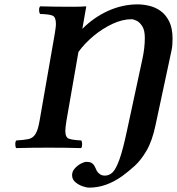

<svg xmlns="http://www.w3.org/2000/svg" viewBox="-20 -676 810 879"><path d="M284 -122Q282 -108 280.5 -97Q279 -86 279 -77Q279 -47 295.5 -41Q312 -35 352 -33Q356 -27 356 -16Q356 -11 355 -5.5Q354 0 351 2Q314 1 279.5 0.5Q245 0 201 0Q158 0 124.5 0.5Q91 1 54 2Q50 -4 50 -16Q50 -29 55 -33Q91 -35 111 -39.5Q131 -44 142.5 -62.5Q154 -81 161 -122L231 -523Q233 -537 234.5 -547.5Q236 -558 236 -567Q236 -598 220.5 -604.5Q205 -611 164 -612Q159 -617 159 -631Q159 -642 164 -647Q202 -646 236 -645.5Q270 -645 314 -645Q332 -645 346 -645.5Q360 -646 375 -647L357 -544Q410 -597 475.5 -626.5Q541 -656 611 -656Q635 -656 663 -649.5Q691 -643 715 -626Q739 -609 754.5 -578Q770 -547 770 -499Q770 -486 769 -471Q768 -456 764 -439L692 -103Q677 -31 651 13.5Q625 58 596 84Q567 110 541 129Q505 155 467 169Q429 183 388 183Q376 183 357.5 176.5Q339 170 324.5 157.5Q310 145 310 126Q310 109 322.5 95Q335 81 350.5 73Q366 65 375 65Q394 65 402.5 72Q411 79 415 88.5Q419 98 423 106Q428 115 437.5 121.5Q447 128 460 128Q480 128 495.5 113Q511 98 527 53.5Q543 9 562 -81L632 -406Q643 -456 643 -503Q643 -537 631.5 -555.5Q620 -574 605.5 -581Q591 -588 582 -588Q541 -588 495.5 -567Q450 -546 408.5 -511.5Q367 -477 339 -438Z"/></svg>

Font: Libertinus Serif Semibold Italic
Style: Regular
Weight: 600
Italic angle: -11.5°
Designer: Philipp H. Poll, Khaled Hosny
Foundry: Caleb Maclennan
Version: Version 7.051;RELEASE